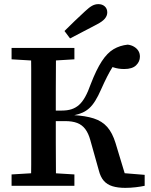

<svg xmlns="http://www.w3.org/2000/svg" viewBox="-20 -899 733 929"><path d="M36 0V-55L170 -63H209L340 -55V0ZM36 -612V-667H340V-612L209 -604H170ZM130 0Q131 -51 131 -102Q131 -153 131 -205Q131 -257 131 -309V-359Q131 -410 131 -461.5Q131 -513 131 -564.5Q131 -616 130 -667H251Q251 -616 250.5 -564.5Q250 -513 250 -460.5Q250 -408 250 -353V-319Q250 -263 250 -209Q250 -155 250.5 -103.5Q251 -52 251 0ZM458 -75 417 -221Q408 -254 392.5 -274.5Q377 -295 353.5 -304Q330 -313 295 -313H203V-364H279Q306 -364 326 -370.5Q346 -377 362 -391Q378 -405 392 -430Q406 -455 419 -492Q446 -562 472.5 -602.5Q499 -643 529.5 -661Q560 -679 598 -683Q615 -681 628.5 -673Q642 -665 649.5 -653Q657 -641 657 -625Q657 -601 638.5 -583Q620 -565 581 -565Q553 -565 529 -573Q505 -581 490 -589L560 -621Q540 -599 526 -577Q512 -555 498.5 -528.5Q485 -502 469 -466Q455 -434 441 -411.5Q427 -389 412 -375.5Q397 -362 379 -354Q361 -346 337 -341L334 -342Q393 -339 433.5 -326Q474 -313 499 -284.5Q524 -256 539 -207L592 -32L545 -64L680 -53V0Q662 4 636.5 7Q611 10 586 10Q550 10 524 2Q498 -6 482 -24.5Q466 -43 458 -75ZM292 -749Q317 -774 341.5 -797.5Q366 -821 391 -844Q411 -863 425.5 -871Q440 -879 456 -879Q475 -879 487 -868Q499 -857 499 -839Q499 -823 487.5 -809Q476 -795 449 -781Q416 -764 384 -747Q352 -730 319 -713Z"/></svg>

Font: Source Serif 4 Medium
Style: Regular
Weight: 500
Designer: Frank Grießhammer
Foundry: Adobe Systems Incorporated
Version: Version 4.004;hotconv 1.0.116;makeotfexe 2.5.65601